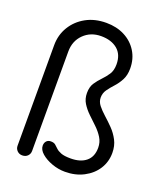

<svg xmlns="http://www.w3.org/2000/svg" viewBox="-142 -870 831 969"><g transform="rotate(20 273.5 -385.0)"><path d="M90 0Q74 0 63 -11Q52 -22 52 -38V-578Q52 -633 79 -677.5Q106 -722 153 -748Q200 -774 262 -774Q317 -774 360 -752Q403 -730 428 -690Q453 -650 453 -598Q453 -562 439.5 -536.5Q426 -511 408 -491.5Q390 -472 376.5 -453Q363 -434 363 -410Q363 -388 378 -369Q393 -350 415.5 -330Q438 -310 460.5 -287Q483 -264 498.5 -234.5Q514 -205 514 -167Q514 -119 489.5 -80.5Q465 -42 421 -19Q377 4 321 4Q285 4 250.5 -8.5Q216 -21 193.5 -40.5Q171 -60 171 -82Q171 -97 179.5 -106.5Q188 -116 203 -116Q219 -116 227.5 -109Q236 -102 245.5 -92.5Q255 -83 273 -76Q291 -69 325 -69Q378 -69 408 -94Q438 -119 438 -167Q438 -197 423 -221Q408 -245 386 -266Q364 -287 342 -308Q320 -329 305 -353Q290 -377 290 -408Q290 -441 304 -462Q318 -483 335.5 -501Q353 -519 367 -540Q381 -561 381 -594Q381 -647 348 -674.5Q315 -702 260 -702Q204 -702 167 -665.5Q130 -629 130 -572V-38Q130 -22 119 -11Q108 0 90 0Z"/></g></svg>

Font: Comfortaa
Style: Regular
Weight: 400
Designer: Johan Aakerlund
Foundry: Johan Aakerlund
Version: Version 3.104; ttfautohint (v1.8.1.43-b0c9)